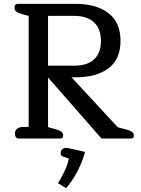

<svg xmlns="http://www.w3.org/2000/svg" viewBox="-20 -715 728 991"><path d="M57 -25Q57 -42 69 -51Q81 -60 102 -60H128V-633L101 -640Q76 -647 65.5 -654Q55 -661 55 -675Q55 -695 71 -695H371Q478 -695 540 -647Q602 -599 602 -504Q602 -409 540 -362.5Q478 -316 371 -316H349L588 -58L638 -45Q671 -36 671 -15Q671 0 657 0H504L228 -315V-59L274 -46Q291 -41 298.5 -33.5Q306 -26 306 -15Q306 0 292 0H77Q67 0 62 -7Q57 -14 57 -25ZM364 -376Q431 -376 466 -409Q501 -442 501 -504Q501 -566 465.5 -599.5Q430 -633 364 -633H228V-376ZM279 230Q298 202 315 164.5Q332 127 335 103L307 94Q293 89 293 76Q293 63 301 55.5Q309 48 322 48Q325 48 335 50L419 69Q407 116 380.5 167.5Q354 219 321 256Z"/></svg>

Font: Maitree Medium
Style: Regular
Weight: 500
Designer: CadsonDemak Team
Foundry: CadsonDemak
Version: Version 1.000